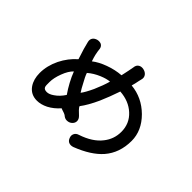

<svg xmlns="http://www.w3.org/2000/svg" viewBox="-124 -1023 1248 1248"><g transform="rotate(45 500.0 -398.5)"><path d="M540 -702.1Q537.1 -686.5 533.2 -666Q530.3 -654.3 526.4 -633.8L521.5 -611.3Q466.8 -607.4 411.1 -586.9Q357.4 -567.4 321.3 -539.1Q311.5 -568.4 307.6 -585.9Q302.7 -607.4 299.8 -634.8Q295.9 -653.3 280.3 -661.1Q265.6 -667 248 -663.1Q229.5 -658.2 219.7 -645.5Q209 -630.9 213.9 -610.4Q219.7 -585 227.5 -558.6Q232.4 -542 241.2 -515.6L250 -487.3Q199.2 -443.4 167 -378.9Q134.8 -312.5 134.8 -246.1Q134.8 -189.5 161.1 -150.4Q192.4 -105.5 249 -105.5Q285.2 -105.5 324.2 -125Q365.2 -146.5 398.4 -184.6Q398.4 -184.6 402.3 -182.6Q404.3 -181.6 410.2 -179.7Q423.8 -175.8 430.7 -172.9Q443.4 -168 450.2 -161.1Q465.8 -149.4 485.4 -152.3Q502.9 -154.3 515.6 -167Q528.3 -179.7 528.3 -196.3Q528.3 -214.8 511.7 -230.5Q497.1 -243.2 486.3 -254.9Q472.7 -269.5 470.7 -276.4Q504.9 -321.3 539.1 -396.5Q566.4 -459 590.8 -531.2Q673.8 -525.4 726.6 -476.6Q781.2 -426.8 781.2 -350.6Q781.2 -284.2 740.2 -232.4Q694.3 -172.9 599.6 -141.6Q579.1 -135.7 571.3 -118.2Q564.5 -102.5 571.3 -85.9Q577.1 -68.4 591.8 -60.5Q609.4 -52.7 630.9 -60.5Q747.1 -105.5 805.7 -171.9Q870.1 -246.1 870.1 -356.4Q870.1 -450.2 793.9 -526.4Q717.8 -601.6 615.2 -611.3Q619.1 -625 622.1 -637.7Q624 -645.5 627 -661.1L633.8 -690.4Q636.7 -709 624 -723.6Q612.3 -736.3 592.8 -740.2Q573.2 -744.1 558.6 -735.4Q542 -725.6 540 -702.1ZM498 -529.3Q484.4 -480.5 459 -422.9Q432.6 -366.2 414.1 -342.8Q397.5 -368.2 382.8 -397.5Q360.4 -436.5 351.6 -462.9Q383.8 -491.2 429.7 -510.7Q469.7 -527.3 498 -529.3ZM285.2 -410.2Q297.9 -376 318.4 -337.9Q337.9 -301.8 360.4 -269.5Q335 -230.5 302.7 -209Q276.4 -190.4 254.9 -190.4Q230.5 -190.4 224.6 -206.1Q220.7 -215.8 221.7 -249Q221.7 -287.1 240.2 -335.9Q258.8 -385.7 285.2 -410.2Z"/></g></svg>

Font: GungsuhChe
Style: Regular
Weight: 400
Monospace: yes
Version: Version 2.21